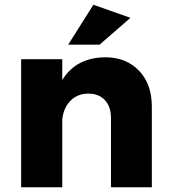

<svg xmlns="http://www.w3.org/2000/svg" viewBox="-20 -788 713 808"><path d="M69 0V-539H242V-451Q299 -545 422 -547Q511 -547 565 -490.5Q619 -434 619 -340V0H447V-292Q447 -339 421.5 -366.5Q396 -394 352 -394Q306 -394 276.5 -364Q247 -334 242 -285V0ZM267 -600 373 -768 529 -713 399 -600Z"/></svg>

Font: Trueno
Style: Bd
Weight: 700
Designer: Julieta Ulanovsky
Foundry: Julieta Ulanovsky
Version: Version 3.001b